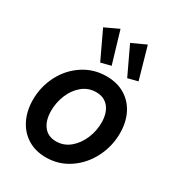

<svg xmlns="http://www.w3.org/2000/svg" viewBox="-188 -900 939 1023"><g transform="rotate(30 282.0 -389.0)"><path d="M37.1 -224.6Q37.1 -304.7 73 -374.8Q108.9 -444.8 172.9 -486.8Q236.8 -528.8 315.9 -528.8Q380.9 -528.8 429 -499.8Q477.1 -470.7 502.7 -419.2Q528.3 -367.7 528.3 -300.8Q528.3 -220.7 492.2 -149.7Q456.1 -78.6 392.3 -35.4Q328.6 7.8 249.5 7.8Q185.1 7.8 137 -22Q88.9 -51.8 63 -104.7Q37.1 -157.7 37.1 -224.6ZM415 -300.3Q415 -358.9 387.5 -393.3Q359.9 -427.7 309.6 -427.7Q262.2 -427.7 225.8 -397.9Q189.5 -368.2 169.9 -320.6Q150.4 -272.9 150.4 -222.2Q150.4 -163.1 177.2 -128.2Q204.1 -93.3 254.4 -93.3Q301.3 -93.3 337.9 -123.5Q374.5 -153.8 394.8 -201.7Q415 -249.5 415 -300.3ZM168 -745.1 252.4 -784.7 310.1 -590.3 248.5 -574.7ZM334 -745.1 420.4 -784.7 475.6 -590.3 414.6 -574.7Z"/></g></svg>

Font: Reddit Sans Fudge SmBold Italic
Style: Regular
Weight: 600
Italic angle: -11.25°
Designer: Stephen Hutchings
Version: Version 1.013